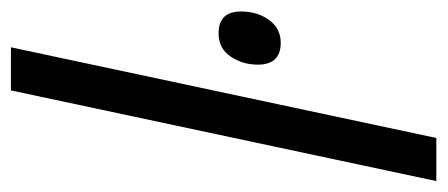

<svg xmlns="http://www.w3.org/2000/svg" viewBox="-248 -552 800 343"><g transform="rotate(-90 151.5 -380.0)"><path d="M0 0 162 -760H239L77 0ZM247 -278Q273 -278 288 -299Q303 -320 303 -349Q303 -389 264 -389Q237 -389 222.5 -367.5Q208 -346 208 -319Q208 -278 247 -278Z"/></g></svg>

Font: Noto Sans UI Condensed
Style: Italic
Weight: 400
Width: 3
Italic angle: -12°
Designer: Monotype Design Team
Foundry: Monotype Imaging Inc.
Version: Version 1.901